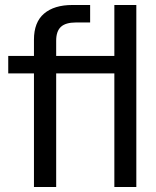

<svg xmlns="http://www.w3.org/2000/svg" viewBox="-20 -749 625 769"><path d="M116 0V-455H13V-525H116V-590Q116 -660 156.5 -694.5Q197 -729 270 -729H341V-659H284Q243 -659 224 -641.5Q205 -624 205 -586V-525H438V-729H526V0H438V-455H205V0Z"/></svg>

Font: Mona Sans Expanded
Style: Regular
Weight: 400
Width: 7
Designer: Deni Anggara
Foundry: GitHub
Version: Version 2.000